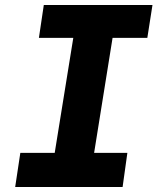

<svg xmlns="http://www.w3.org/2000/svg" viewBox="-20 -745 640 765"><path d="M61 -136H198L272 -594H135L154.5 -725H587.5L567 -594H428.5L355 -136H487.5L468.5 0H40.5Z"/></svg>

Font: JuliaMono Black
Style: Italic
Weight: 900
Italic angle: -9°
Monospace: yes
Designer: cormullion
Foundry: corm
Version: Version 0.057; ttfautohint (v1.8.4)